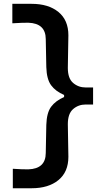

<svg xmlns="http://www.w3.org/2000/svg" viewBox="-20 -853 520 1002"><path d="M46.9 129.4V27.8Q72.3 29.8 93 30.3Q113.8 30.8 127.9 30.8Q218.3 27.8 218.8 -54.2L221.7 -201.2Q223.6 -264.6 246.8 -295.9Q270 -327.1 314.5 -346.7V-357.4Q270 -376.5 246.8 -408Q223.6 -439.5 221.7 -502.4L218.8 -648.9Q218.3 -731.4 127.9 -734.4Q114.3 -734.4 93.3 -733.9Q72.3 -733.4 44.4 -731.4V-833H145Q232.9 -833 284.9 -790.5Q336.9 -748 336.9 -668.9Q336.9 -626 335.4 -583.7Q334 -541.5 334 -498.5Q334 -443.8 361.6 -420.2Q389.2 -396.5 427.2 -396.5H465.8V-307.6H427.2Q389.2 -307.6 361.6 -283.7Q334 -259.8 334 -205.1Q334 -162.1 335.4 -119.9Q336.9 -77.6 336.9 -34.7Q336.9 44.4 284.9 86.9Q232.9 129.4 145 129.4Z"/></svg>

Font: Pinar SemiBold
Style: Regular
Weight: 600
Designer: Amin Abedi
Version: Version 3.000